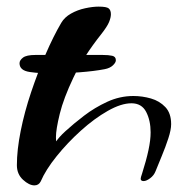

<svg xmlns="http://www.w3.org/2000/svg" viewBox="-20 -556 552 580"><path d="M84 4Q68 4 49.5 -13Q31 -30 31 -57Q31 -103 42.5 -160.5Q54 -218 74 -277.5Q94 -337 117.5 -391.5Q141 -446 165 -487Q175 -504 194.5 -515Q214 -526 237 -531Q260 -536 278 -536Q302 -536 308.5 -530.5Q315 -525 315 -513Q315 -503 309.5 -489.5Q304 -476 286 -453Q232 -385 202 -322Q172 -259 160.5 -212Q149 -165 149 -142Q149 -132 150 -129Q153 -134 160 -142Q167 -150 178 -160Q202 -182 234 -206.5Q266 -231 304 -248.5Q342 -266 383 -266Q410 -266 436 -258.5Q462 -251 479.5 -232.5Q497 -214 497 -181Q497 -164 488.5 -138Q480 -112 469 -85.5Q458 -59 450 -39Q445 -26 433.5 -17.5Q422 -9 414 -9Q405 -9 405 -16Q405 -20 409 -31Q422 -72 428.5 -102.5Q435 -133 435 -156Q435 -192 421.5 -218Q408 -244 377 -244Q346 -244 305.5 -221Q265 -198 224.5 -161.5Q184 -125 151 -84Q118 -43 103 -8Q97 4 84 4ZM139 -334Q101 -334 70 -338.5Q39 -343 39 -365Q39 -374 49.5 -382Q60 -390 87 -390H290Q308 -390 319 -387.5Q330 -385 330 -374Q330 -367 321 -358.5Q312 -350 296 -347Q265 -341 219.5 -337.5Q174 -334 139 -334Z"/></svg>

Font: Grechen Fuemen
Style: Regular
Weight: 400
Designer: Robert E. Leuschke
Foundry: Robert E. Leuschke
Version: Version 1.010; ttfautohint (v1.8.3)